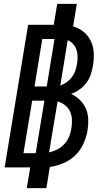

<svg xmlns="http://www.w3.org/2000/svg" viewBox="-20 -863 540 990"><path d="M118 107 136 0H4L125 -735H257L275 -843H376L357 -727Q388 -718 412 -698Q436 -678 449 -650Q462 -622 463.5 -589Q465 -556 459 -523Q455 -500 447.5 -477.5Q440 -455 425 -435.5Q410 -416 390 -401.5Q370 -387 347 -379Q372 -367 392 -347.5Q412 -328 423 -302.5Q434 -277 435 -247.5Q436 -218 431 -188Q425 -154 409.5 -120.5Q394 -87 367.5 -61.5Q341 -36 306.5 -21.5Q272 -7 237 -2L219 107ZM221 -417 261 -662H198L158 -417ZM291 -422Q308 -428 323.5 -439Q339 -450 350.5 -465Q362 -480 368 -497.5Q374 -515 377 -533Q380 -551 380 -570Q380 -589 374.5 -606Q369 -623 357 -636Q345 -649 329 -656ZM101 -73H164L209 -344H146ZM233 -77Q255 -82 275.5 -92.5Q296 -103 312 -120.5Q328 -138 336.5 -159Q345 -180 348 -202Q352 -224 351 -246.5Q350 -269 341 -288.5Q332 -308 315 -321Q298 -334 277 -340Z"/></svg>

Font: Iosevka Term Curly Semibold
Style: Italic
Weight: 600
Italic angle: -9°
Designer: Belleve Invis
Foundry: Belleve Invis
Version: Version 32.3.0